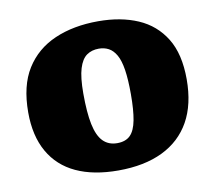

<svg xmlns="http://www.w3.org/2000/svg" viewBox="-65 -605 778 694"><g transform="rotate(-10 323.5 -258.0)"><path d="M316 14Q225 14 161.5 -15.5Q98 -45 64.5 -104Q31 -163 31 -249Q31 -347 69.5 -408.5Q108 -470 177 -500Q246 -530 337 -530Q420 -530 482.5 -503Q545 -476 580.5 -418.5Q616 -361 616 -268Q616 -176 581 -113.5Q546 -51 479 -18.5Q412 14 316 14ZM329 -84Q360 -84 377 -101Q394 -118 401 -155Q408 -192 408 -250Q408 -304 402.5 -339.5Q397 -375 385.5 -395Q374 -415 358 -423.5Q342 -432 322 -432Q296 -432 277.5 -419Q259 -406 249 -373.5Q239 -341 239 -282Q239 -212 248 -168.5Q257 -125 277 -104.5Q297 -84 329 -84Z"/></g></svg>

Font: Literata 18pt ExtraBold
Style: Regular
Weight: 800
Designer: Latin by Veronika Burian and Jose Scaglione. Greek by Irene Vlachou. Cyrillic by Vera Evstafieva.
Foundry: TypeTogether
Version: Version 3.103;gftools[0.9.29]